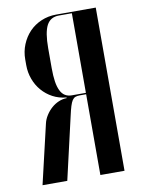

<svg xmlns="http://www.w3.org/2000/svg" viewBox="-81 -755 596 810"><g transform="rotate(-10 217.5 -349.5)"><path d="M386.2 -699H216.5Q182 -699 152 -686.1Q122 -673.2 100.9 -651Q79.8 -628.8 67.5 -598.9Q55.2 -569 55.2 -535V-510.8Q55.2 -479 65.8 -450.6Q76.2 -422.2 95.4 -400.1Q114.5 -378 140.6 -364Q166.8 -350 199 -347V-344.2Q181.8 -344 164.8 -336.9Q147.8 -329.8 133.6 -317.2Q119.5 -304.8 108.9 -288.1Q98.2 -271.5 94.2 -253.2L35 0H141L202.5 -267Q208 -292.2 212.9 -307.9Q217.8 -323.5 223.2 -331.8Q228.8 -340 236.2 -343Q243.8 -346 255.5 -346H282.8V0H386.2ZM158.8 -480V-565.2Q158.8 -632.5 174.8 -662.8Q190.8 -693 227.2 -693H282.8V-352H223Q206 -352 193.8 -359.5Q181.5 -367 173.8 -382.9Q166 -398.8 162.4 -422.6Q158.8 -446.5 158.8 -480Z"/></g></svg>

Font: Moniqa Black
Style: Regular
Weight: 900
Designer: Rajesh Rajput
Foundry: Rajesh Rajput
Version: Version 1.000